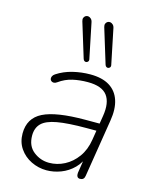

<svg xmlns="http://www.w3.org/2000/svg" viewBox="-115 -837 744 923"><g transform="rotate(15 257.0 -375.5)"><path d="M205 8Q165 8 129 -9.5Q93 -27 71 -59Q49 -91 49 -134Q49 -210 114 -242.5Q179 -275 324 -275H405L399 -238H340Q247 -238 194 -228.5Q141 -219 118.5 -196.5Q96 -174 96 -136Q96 -84 130.5 -57Q165 -30 208 -30Q248 -30 284.5 -49Q321 -68 347 -104Q373 -140 381 -191L401 -315Q412 -383 385.5 -418Q359 -453 289 -453Q249 -453 213.5 -445Q178 -437 146 -414Q138 -408 130.5 -408Q123 -408 118 -412Q113 -416 112 -422Q111 -428 114 -435Q117 -442 126 -448Q161 -471 204 -481.5Q247 -492 291 -492Q350 -492 386.5 -469.5Q423 -447 437 -404.5Q451 -362 441 -302L395 -15Q392 6 372 6Q362 6 358 -1Q354 -8 355 -19L370 -116H380Q367 -74 339.5 -46.5Q312 -19 276.5 -5.5Q241 8 205 8ZM349 -556 296 -729Q293 -739 296 -746Q299 -753 305 -756.5Q311 -760 318 -759Q325 -758 331.5 -752Q338 -746 340 -735L376 -560Q377 -554 374 -550Q371 -546 366 -544.5Q361 -543 356 -546Q351 -549 349 -556ZM240 -556 187 -729Q184 -739 187 -746Q190 -753 196 -756.5Q202 -760 209 -759Q216 -758 222.5 -752Q229 -746 231 -735L267 -560Q268 -554 265 -550Q262 -546 257 -544.5Q252 -543 247 -546Q242 -549 240 -556Z"/></g></svg>

Font: Nunito Variable Extra Light
Style: Italic
Weight: 200
Italic angle: -9°
Designer: Vernon Adams
Foundry: Vernon Adams
Version: Version 3.602